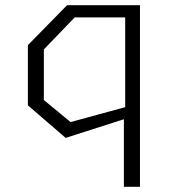

<svg xmlns="http://www.w3.org/2000/svg" viewBox="-20 -520 660 740"><path d="M457.5 -77 462.5 -92V-500H519.5V200H457.5ZM481 -453H268L149 -329.5V-134.5L252 -49.5L481 -112V-68L233 11.5L87.5 -114V-346L238.5 -500H481Z"/></svg>

Font: Monaspace Krypton Var
Style: Regular
Weight: 400
Designer: Riley Cran and the Lettermatic Team
Version: Version 1.101 (Monaspace Krypton Var)